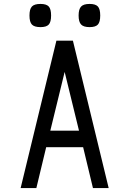

<svg xmlns="http://www.w3.org/2000/svg" viewBox="-20 -957 658 977"><path d="M186 -819Q155 -819 142.5 -832Q130 -845 130 -878Q130 -911 142.5 -924Q155 -937 186 -937Q216 -937 228 -924Q240 -911 240 -878Q240 -845 228 -832Q216 -819 186 -819ZM436 -819Q405 -819 392.5 -832.5Q380 -846 380 -878Q380 -910 392.5 -923.5Q405 -937 436 -937Q466 -937 478 -924Q490 -911 490 -878Q490 -845 478 -832Q466 -819 436 -819ZM85 0 267 -750H351L533 0H453L403 -208H215L165 0ZM236 -292H382L309 -591Z"/></svg>

Font: Hermit Light
Style: Regular
Weight: 300
Designer: Pablo Caro
Version: Version 2.000;PS 002.000;hotconv 1.0.88;makeotf.lib2.5.64775